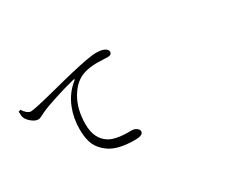

<svg xmlns="http://www.w3.org/2000/svg" viewBox="-101 -1050 1702 1407"><g transform="rotate(-30 750.0 -346.0)"><path d="M710 2Q561.5 2 490.2 -52.7Q442.4 -87.9 419.9 -134.8Q396.5 -186.5 396.5 -266.6Q396.5 -362.3 428.7 -442.4Q465.8 -537.1 543 -597.7Q548.8 -602.5 547.4 -605.5Q545.9 -608.4 538.1 -606.4Q458 -586.9 366.2 -556.6Q276.4 -528.3 231.4 -506.8Q225.6 -503.9 213.9 -498Q186.5 -482.4 171.9 -482.4Q145.5 -482.4 115.2 -507.8Q85 -533.2 78.1 -558.6Q75.2 -569.3 75.2 -590.8Q74.2 -599.6 74.2 -603.5L92.8 -609.4Q103.5 -589.8 121.1 -575.2Q138.7 -560.5 154.3 -560.5Q186.5 -560.5 372.1 -608.4Q495.1 -640.6 554.7 -654.3Q725.6 -694.3 776.4 -694.3Q821.3 -694.3 845.7 -683.6Q875 -669.9 875 -649.4Q875 -638.7 866.2 -631.3Q857.4 -624 841.8 -624Q834 -624 813.5 -625Q779.3 -627 757.8 -627Q652.3 -627 593.8 -590.8Q543.9 -560.5 506.8 -498Q452.1 -406.2 452.1 -278.3Q452.1 -155.3 535.2 -103.5Q591.8 -69.3 710 -71.3Q720.7 -71.3 724.6 -71.3Q744.1 -71.3 761.7 -59.6Q780.3 -47.9 780.3 -30.3Q780.3 2 710 2Z"/></g></svg>

Font: Bpmf Zihi Box R
Style: R
Weight: 400
Foundry: But Ko
Version: Version 1.320